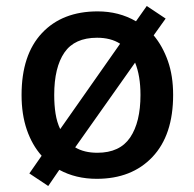

<svg xmlns="http://www.w3.org/2000/svg" viewBox="-20 -587 649 641"><path d="M558 -270Q558 -136 489 -63Q420 10 303 10Q233 10 178 -20L141 34L78 -8L119 -67Q87 -103 69.5 -154Q52 -205 52 -270Q52 -404 120 -476.5Q188 -549 306 -549Q377 -549 434 -516L470 -567L533 -525L493 -469Q523 -433 540.5 -383.5Q558 -334 558 -270ZM161 -270Q161 -236 165.5 -207.5Q170 -179 181 -156L381 -441Q350 -461 304 -461Q229 -461 195 -411.5Q161 -362 161 -270ZM449 -270Q449 -334 431 -378L231 -95Q261 -77 305 -77Q380 -77 414.5 -128Q449 -179 449 -270Z"/></svg>

Font: Noto Sans Ethiopic Medium
Style: Regular
Weight: 500
Designer: Monotype Design Team
Foundry: Monotype Imaging Inc.
Version: Version 2.102; ttfautohint (v1.8.4.7-5d5b)